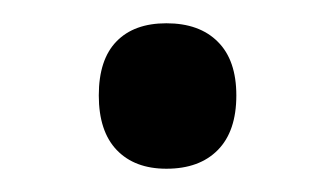

<svg xmlns="http://www.w3.org/2000/svg" viewBox="-20 -228 288 165"><path d="M123 -208Q151.4 -208 167.2 -192.1Q183.1 -176.3 183.1 -146Q183.1 -115.2 167.2 -99.1Q151.4 -83 123 -83Q95.7 -83 80.3 -99.1Q64.9 -115.2 64.9 -146Q64.9 -176.8 80.1 -192.4Q95.2 -208 123 -208Z"/></svg>

Font: Noto Sans Oriya UI
Style: Regular
Weight: 400
Designer: Monotype Design Team
Foundry: Monotype Imaging Inc.
Version: Version 1.01